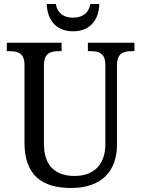

<svg xmlns="http://www.w3.org/2000/svg" viewBox="-20 -927 704 957"><path d="M344 -771C433 -771 473 -832 475 -907H431C421 -859 389 -839 344 -839C299 -839 267 -859 258 -907H213C215 -832 256 -771 344 -771ZM335 10C484 10 563 -72 563 -205V-600C563 -663 596 -672 638 -672H650V-714H418V-672H430C472 -672 505 -663 505 -604V-207C505 -116 456 -50 352 -50C263 -50 199 -94 199 -210V-600C199 -663 232 -672 275 -672H287V-714H14V-672H26C68 -672 102 -663 102 -604V-216C102 -53 190 10 335 10Z"/></svg>

Font: Noto Serif Lao SemiCondensed
Style: Regular
Weight: 400
Width: 4
Designer: Monotype Design Team
Foundry: Monotype Imaging Inc.
Version: Version 2.003